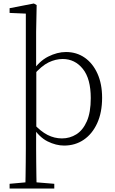

<svg xmlns="http://www.w3.org/2000/svg" viewBox="-20 -820 657 1100"><path d="M125 260Q126 229 126.5 189.5Q127 150 127.5 108.5Q128 67 128 32V-742L35 -746V-773L174 -800L190 -791L187 -637V-427L188 -416V-85L187 -76V32Q187 67 187.5 108.5Q188 150 188.5 189.5Q189 229 190 260ZM347 14Q301 14 252.5 -10Q204 -34 163 -98H160L172 -112Q213 -67 252.5 -47Q292 -27 335 -27Q380 -27 417.5 -50.5Q455 -74 477.5 -125Q500 -176 500 -258Q500 -369 454.5 -425.5Q409 -482 339 -482Q299 -482 258.5 -462.5Q218 -443 171 -389L159 -405H161Q203 -469 255.5 -495.5Q308 -522 358 -522Q419 -522 465.5 -489.5Q512 -457 538.5 -398Q565 -339 565 -260Q565 -176 537 -114.5Q509 -53 460 -19.5Q411 14 347 14ZM35 260V233L146 223H169L291 233V260Z"/></svg>

Font: Noto Serif TC
Style: Regular
Weight: 200
Designer: Ryoko NISHIZUKA 西塚涼子 (kana & ideographs); Frank Grießhammer (Latin, Greek & Cyrillic); Wenlong ZHANG 张文龙 (bopomofo); San
Foundry: Adobe
Version: Version 2.001;hotconv 1.1.0;makeotfexe 2.6.0